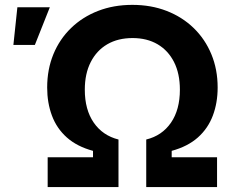

<svg xmlns="http://www.w3.org/2000/svg" viewBox="-20 -757 953 777"><path d="M172.9 0V-120.6H356.4V-146.5Q291.5 -164.1 250.5 -200.7Q209.5 -237.3 190.2 -289.1Q170.9 -340.8 170.9 -402.8Q170.9 -476.1 196 -537.4Q221.2 -598.6 267.6 -643.6Q314 -688.5 377 -712.9Q439.9 -737.3 515.6 -737.3Q591.3 -737.3 654.3 -712.9Q717.3 -688.5 763.7 -643.6Q810.1 -598.6 835.4 -537.4Q860.8 -476.1 860.8 -402.8Q860.8 -340.8 841.3 -289.1Q821.8 -237.3 780.8 -200.7Q739.7 -164.1 674.8 -146.5V-120.6H858.4V0H571.8V-192.4Q635.7 -208 671.9 -260.5Q708 -313 708 -394Q708 -459 684.3 -505.9Q660.6 -552.7 617.7 -577.9Q574.7 -603 516.6 -603Q457.5 -603 414.3 -577.9Q371.1 -552.7 347.2 -505.9Q323.2 -459 323.2 -394Q323.2 -313 359.4 -260.7Q395.5 -208.5 459.5 -192.4V0ZM34.2 -575.2 50.3 -727.5H181.6L121.1 -575.2Z"/></svg>

Font: Inter 17pt
Style: Bold
Weight: 700
Version: Version 4.001;git-66647c0bb